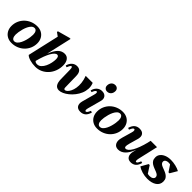

<svg xmlns="http://www.w3.org/2000/svg" viewBox="263 -2049 3350 3350"><g transform="rotate(45 1937.5 -374.0)"><path d="M239 15Q177 15 130 -11.5Q83 -38 56.5 -86Q30 -134 30 -196Q30 -262 55 -319.5Q80 -377 124.5 -420Q169 -463 228.5 -487Q288 -511 356 -511Q418 -511 465 -484.5Q512 -458 538.5 -410Q565 -362 565 -300Q565 -234 540 -176.5Q515 -119 470.5 -76Q426 -33 366.5 -9Q307 15 239 15ZM252 -40Q284 -40 309.5 -64Q335 -88 353.5 -125.5Q372 -163 384 -206Q396 -249 401.5 -288Q407 -327 407 -354Q407 -402 390 -429Q373 -456 343 -456Q311 -456 286 -432Q261 -408 242.5 -370.5Q224 -333 212 -290Q200 -247 194 -208Q188 -169 188 -142Q188 -94 205 -67Q222 -40 252 -40Z M601 -51 734 -634 666 -683 670 -703 894 -765H920L814 -299H816Q860 -410 911.5 -460.5Q963 -511 1033 -511Q1091 -511 1124 -466.5Q1157 -422 1157 -346Q1157 -271 1132 -205Q1107 -139 1061.5 -89.5Q1016 -40 956 -12.5Q896 15 827 15Q754 15 691 -3.5Q628 -22 601 -51ZM950 -407Q904 -407 854 -317.5Q804 -228 763 -72L760 -63Q778 -38 818 -38Q862 -38 894.5 -68.5Q927 -99 949 -145.5Q971 -192 981.5 -242.5Q992 -293 992 -333Q992 -407 950 -407Z M1409 15Q1300 15 1297 -149L1293 -371Q1292 -409 1287 -424.5Q1282 -440 1271 -440Q1260 -440 1248.5 -423.5Q1237 -407 1220 -366L1188 -377Q1205 -441 1244.5 -476Q1284 -511 1338 -511Q1445 -511 1447 -377L1453 -99Q1454 -63 1480 -63Q1500 -63 1523 -84Q1546 -105 1565.5 -144Q1585 -183 1594 -237Q1603 -291 1596.5 -356.5Q1590 -422 1562 -496H1735Q1760 -434 1756.5 -372.5Q1753 -311 1729 -254Q1705 -197 1666.5 -148Q1628 -99 1583 -62.5Q1538 -26 1492.5 -5.5Q1447 15 1409 15Z M1937 15Q1871 15 1844 -25.5Q1817 -66 1835 -136L1898 -367Q1919 -440 1888 -440Q1863 -440 1835 -367L1803 -377Q1819 -441 1859 -476Q1899 -511 1954 -511Q2017 -511 2046 -472Q2075 -433 2058 -372L1992 -129Q1982 -94 1985 -75Q1988 -56 2002 -56Q2016 -56 2029 -72.5Q2042 -89 2059 -130L2091 -119Q2055 15 1937 15ZM2019 -565Q1986 -565 1965 -586Q1944 -607 1944 -639Q1944 -687 1971.5 -717.5Q1999 -748 2043 -748Q2076 -748 2097 -727.5Q2118 -707 2118 -675Q2118 -626 2090.5 -595.5Q2063 -565 2019 -565Z M2351 15Q2289 15 2242 -11.5Q2195 -38 2168.5 -86Q2142 -134 2142 -196Q2142 -262 2167 -319.5Q2192 -377 2236.5 -420Q2281 -463 2340.5 -487Q2400 -511 2468 -511Q2530 -511 2577 -484.5Q2624 -458 2650.5 -410Q2677 -362 2677 -300Q2677 -234 2652 -176.5Q2627 -119 2582.5 -76Q2538 -33 2478.5 -9Q2419 15 2351 15ZM2364 -40Q2396 -40 2421.5 -64Q2447 -88 2465.5 -125.5Q2484 -163 2496 -206Q2508 -249 2513.5 -288Q2519 -327 2519 -354Q2519 -402 2502 -429Q2485 -456 2455 -456Q2423 -456 2398 -432Q2373 -408 2354.5 -370.5Q2336 -333 2324 -290Q2312 -247 2306 -208Q2300 -169 2300 -142Q2300 -94 2317 -67Q2334 -40 2364 -40Z M2869 15Q2802 15 2775 -38.5Q2748 -92 2774 -179L2828 -367Q2838 -400 2834.5 -420Q2831 -440 2816 -440Q2802 -440 2789.5 -423.5Q2777 -407 2760 -366L2728 -377Q2764 -511 2882 -511Q2949 -511 2976.5 -470.5Q3004 -430 2984 -360L2939 -202Q2922 -144 2925.5 -116.5Q2929 -89 2953 -89Q3004 -89 3056.5 -180Q3109 -271 3150 -430L3165 -496H3322L3237 -128Q3221 -54 3248 -54Q3262 -54 3274 -70.5Q3286 -87 3302 -127L3334 -118Q3300 17 3182 17Q3120 17 3093.5 -26Q3067 -69 3083 -142L3097 -201H3096Q3011 15 2869 15Z M3590 15Q3525 15 3460 -4Q3395 -23 3354 -54L3428 -185H3452L3537 -54Q3559 -47 3588 -47Q3627 -47 3652 -64.5Q3677 -82 3677 -109Q3677 -135 3659 -151Q3641 -167 3612.5 -178.5Q3584 -190 3552 -202Q3520 -214 3491 -231.5Q3462 -249 3444 -277.5Q3426 -306 3426 -351Q3426 -398 3455 -434Q3484 -470 3535 -490.5Q3586 -511 3652 -511Q3710 -511 3771.5 -496.5Q3833 -482 3875 -458L3798 -327H3774L3696 -444Q3677 -449 3654 -449Q3617 -449 3595 -433Q3573 -417 3573 -391Q3573 -365 3591.5 -348.5Q3610 -332 3638.5 -320.5Q3667 -309 3699 -297Q3731 -285 3759.5 -267.5Q3788 -250 3806.5 -222Q3825 -194 3825 -150Q3825 -73 3761.5 -29Q3698 15 3590 15Z"/></g></svg>

Font: Platypi
Style: Bold Italic
Weight: 700
Italic angle: -13°
Designer: David Sargent
Foundry: Bolt Cutter Type
Version: Version 1.200; ttfautohint (v1.8.4.7-5d5b)